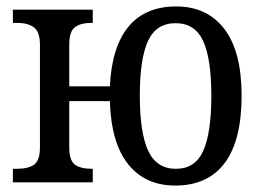

<svg xmlns="http://www.w3.org/2000/svg" viewBox="-20 -566 821 596"><path d="M321 -252H195V-109Q195 -68 212.5 -55Q230 -42 266 -42H268V0H20V-42H32Q68 -42 86 -55Q104 -68 104 -109V-427Q104 -467 85.5 -481Q67 -495 32 -495H20V-536H268V-495H265Q230 -495 212.5 -481.5Q195 -468 195 -428V-298H321Q327 -421 379 -483.5Q431 -546 527 -546Q623 -546 676.5 -476Q730 -406 730 -269Q730 -130 677.5 -60Q625 10 524 10Q431 10 378 -56Q325 -122 321 -252ZM636 -269Q636 -384 610.5 -439Q585 -494 525 -494Q465 -494 439.5 -439Q414 -384 414 -269Q414 -154 440 -98Q466 -42 526 -42Q586 -42 611 -98Q636 -154 636 -269Z"/></svg>

Font: Noto Serif Narrow
Style: Regular
Weight: 400
Width: 4
Designer: Monotype Design Team
Foundry: Monotype Imaging Inc.
Version: Version 1.001